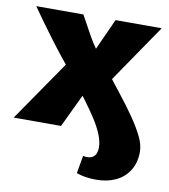

<svg xmlns="http://www.w3.org/2000/svg" viewBox="-80 -539 702 799"><g transform="rotate(10 271.0 -139.0)"><path d="M379 195Q332 195 296 182L309 107Q315 108 318 108.5Q321 109 325 109Q341 109 350.5 102.5Q360 96 364 85Q368 74 368 62Q368 38 357 9.5Q346 -19 325 -52Q304 -85 276 -122.5Q248 -160 215 -203Q152 -278 102 -344.5Q52 -411 9 -473H208Q230 -432 256 -386Q282 -340 328 -285Q372 -228 410.5 -179.5Q449 -131 477.5 -89.5Q506 -48 522.5 -14Q539 20 539 50Q539 95 518.5 128Q498 161 462 178Q426 195 379 195ZM-3 0 183 -270 266 -301 344 -473H539L364 -217L285 -185L197 0Z"/></g></svg>

Font: Ysabeau SC Black
Style: Regular
Weight: 900
Designer: Christian Thalmann (Catharsis Fonts)
Version: Version 2.001;gftools[0.9.30]; featfreeze: smcp